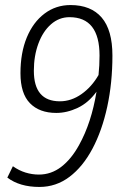

<svg xmlns="http://www.w3.org/2000/svg" viewBox="-20 -730 475 760"><path d="M259 -710Q340 -710 382.5 -660.5Q425 -611 425 -510Q425 -402 404.5 -307.5Q384 -213 346 -141.5Q308 -70 255 -30Q202 10 136 10Q58 10 9 -27L31 -72Q55 -55 81 -47Q107 -39 134 -39Q183 -39 223 -70Q263 -101 293 -156Q342 -244 362 -367Q330 -323 287.5 -303Q245 -283 203 -283Q136 -283 98.5 -321.5Q61 -360 61 -440Q61 -521 86 -581.5Q111 -642 156 -676Q201 -710 259 -710ZM114 -450Q114 -329 217 -329Q262 -329 302.5 -357.5Q343 -386 370 -433Q374 -471 374 -510Q374 -662 255 -662Q214 -662 182 -634Q150 -606 132 -557.5Q114 -509 114 -450Z"/></svg>

Font: Georama SemiCondensed Light
Style: Italic
Weight: 300
Width: 4
Italic angle: -9°
Designer: Jean-Baptiste Levee
Foundry: Production Type
Version: Version 1.000